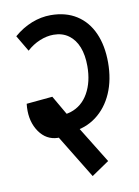

<svg xmlns="http://www.w3.org/2000/svg" viewBox="-78 -694 562 776"><g transform="rotate(-10 202.5 -306.0)"><path d="M72 -515 33 -581Q68 -611 106.5 -626Q145 -641 184 -641L182 -561Q154 -561 125 -549Q96 -537 72 -515ZM295 -412Q295 -458 282 -491Q269 -524 243.5 -542.5Q218 -561 182 -561L184 -641Q246 -641 290 -613Q334 -585 357 -533.5Q380 -482 380 -412ZM58 -187 85 -254Q148 -226 195.5 -241Q243 -256 269 -302Q295 -348 295 -413H380Q380 -342 356 -287Q332 -232 288 -199Q244 -166 185 -161.5Q126 -157 58 -187ZM239 29 99 -200 171 -247 311 -20ZM45 -200 114 -240Q125 -221 143.5 -217Q162 -213 185 -226L215 -175Q159 -142 115 -148.5Q71 -155 45 -200ZM27 -305 109 -309Q102 -261 114 -240L45 -200Q20 -244 27 -305ZM27 -305 134 -315 193 -213 128 -175Z"/></g></svg>

Font: Akshar Light
Style: Regular
Weight: 400
Version: Version 1.100